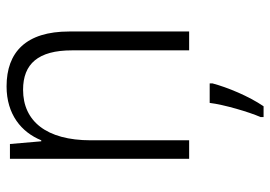

<svg xmlns="http://www.w3.org/2000/svg" viewBox="-136 -446 803 570"><g transform="rotate(-90 265.0 -160.5)"><path d="M79 0H134V-292C134 -424 191 -493 284 -493C361 -493 401 -448 401 -348V0H457V-356C457 -484 396 -542 294 -542C211 -542 158 -498 134 -439H131L123 -532H79ZM203 212V221H235C265 177 291 114 303 69V61H245C240 103 218 178 203 212Z"/></g></svg>

Font: Noto Sans Mono Condensed Light
Style: Regular
Weight: 300
Width: 3
Designer: Monotype Design Team
Foundry: Monotype Imaging Inc.
Version: Version 2.014